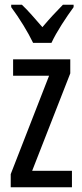

<svg xmlns="http://www.w3.org/2000/svg" viewBox="-20 -786 343 806"><path d="M119 -606H196C217 -652 259 -715 289 -756V-766H244C210 -731 192 -712 158 -672C128 -706 97 -743 72 -766H27V-756C62 -709 98 -650 119 -606ZM282 0V-69H115L275 -478V-537H35V-468H186L25 -55V0Z"/></svg>

Font: Noto Sans Arabic UI XCn
Style: Regular
Weight: 400
Width: 2
Designer: Monotype Design Team, Nadine Chahine and Nizar Qandah
Foundry: Monotype Imaging Inc.
Version: Version 2.010